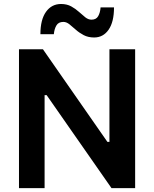

<svg xmlns="http://www.w3.org/2000/svg" viewBox="-20 -966 792 986"><path d="M77.5 0V-713H200.5Q255 -634.5 304.5 -563.5Q354 -492.5 403 -422L531.5 -237.5H542V-713H674V0H552.5Q507 -65 457.8 -135.8Q408.5 -206.5 349.5 -291L219.5 -477.5H209V0ZM463.5 -773.5Q433 -773.5 410 -785.5Q387 -797.5 369.2 -813.5Q351.5 -829.5 336.2 -841.5Q321 -853.5 305.5 -853.5Q280.5 -853.5 269.8 -835.5Q259 -817.5 256.5 -790.5H187.5Q187.5 -865 216.2 -905.2Q245 -945.5 293.5 -945.5Q323.5 -945.5 345.8 -933.2Q368 -921 385.5 -905Q403 -889 418.2 -877Q433.5 -865 450 -865Q474 -865 484.2 -883Q494.5 -901 496.5 -928H565.5Q565.5 -853.5 537.8 -813.5Q510 -773.5 463.5 -773.5Z"/></svg>

Font: Commissioner SemiBold
Style: Regular
Weight: 600
Designer: Kostas Bartsokas
Foundry: Kostas Bartsokas
Version: Version 1.000; ttfautohint (v1.8.3)